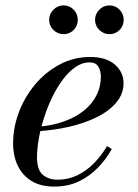

<svg xmlns="http://www.w3.org/2000/svg" viewBox="-20 -681 512 711"><path d="M181 10Q131 10 97.2 -10.5Q63.5 -31 46 -67Q28.5 -103 28.5 -150Q28.5 -208.5 50 -265.5Q71.5 -322.5 110.5 -368.8Q149.5 -415 201.5 -442.5Q253.5 -470 314 -470Q373 -470 405.2 -442Q437.5 -414 437.5 -373Q437.5 -333.5 411 -301.8Q384.5 -270 339.2 -247.5Q294 -225 237 -211.8Q180 -198.5 118.5 -195V-211.5Q159.5 -214.5 195.2 -224.5Q231 -234.5 260 -250.8Q289 -267 310 -289.2Q331 -311.5 342.2 -338.8Q353.5 -366 353.5 -397.5Q353.5 -418.5 344 -434.2Q334.5 -450 311.5 -450Q285 -450 260.2 -433.2Q235.5 -416.5 213.8 -387.8Q192 -359 174.2 -322.8Q156.5 -286.5 143.8 -247Q131 -207.5 124 -169.2Q117 -131 117 -98.5Q117 -52 138.5 -33.8Q160 -15.5 193 -15.5Q231 -15.5 264.8 -31.2Q298.5 -47 326.5 -75Q354.5 -103 376.5 -140L394 -129Q373.5 -92 342.8 -60.2Q312 -28.5 271.8 -9.2Q231.5 10 181 10ZM385.5 -554.5Q363.5 -554.5 347.8 -570Q332 -585.5 332 -607.5Q332 -629.5 347.8 -645.2Q363.5 -661 385.5 -661Q407.5 -661 422.8 -645.2Q438 -629.5 438 -607.5Q438 -585.5 422.8 -570Q407.5 -554.5 385.5 -554.5ZM215.5 -554.5Q193.5 -554.5 177.8 -570Q162 -585.5 162 -607.5Q162 -629.5 177.8 -645.2Q193.5 -661 215.5 -661Q237.5 -661 252.8 -645.2Q268 -629.5 268 -607.5Q268 -585.5 252.8 -570Q237.5 -554.5 215.5 -554.5Z"/></svg>

Font: Bodoni Moda 11pt Medium
Style: Italic
Weight: 500
Italic angle: -13°
Designer: Owen Earl
Foundry: indestructible type
Version: Version 2.004